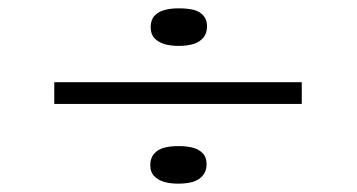

<svg xmlns="http://www.w3.org/2000/svg" viewBox="-20 -521 855 460"><path d="M110 -272V-324H703V-272ZM407 -81Q387 -81 372.5 -85.5Q358 -90 349 -99.5Q340 -109 340 -125Q340 -142 349 -152.5Q358 -163 373 -167Q388 -171 407 -171Q428 -171 442.5 -167Q457 -163 466 -153.5Q475 -144 475 -127Q475 -111 465.5 -100Q456 -89 441 -85Q426 -81 407 -81ZM408 -411Q388 -411 373.5 -415.5Q359 -420 350 -429.5Q341 -439 341 -456Q341 -473 350 -483Q359 -493 374 -497Q389 -501 408 -501Q429 -501 443.5 -497.5Q458 -494 467 -484Q476 -474 476 -458Q476 -441 467 -430.5Q458 -420 443 -415.5Q428 -411 408 -411Z"/></svg>

Font: Lexend Tera ExtraLight
Style: Regular
Weight: 250
Designer: Bonnie Shaver-Troup, Thomas Jockin
Foundry: Lexend
Version: Version 1.007